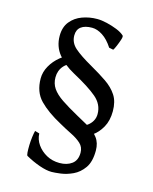

<svg xmlns="http://www.w3.org/2000/svg" viewBox="-109 -776 689 864"><g transform="rotate(15 235.0 -344.0)"><path d="M93 -26Q89 -27 88 -41.5Q87 -56 87.5 -75.5Q88 -95 90.5 -114Q93 -133 96 -144L117 -138Q118 -110 134.5 -86.5Q151 -63 178 -48Q205 -33 239 -33Q274 -33 296.5 -50Q319 -67 319 -102Q319 -128 301 -144.5Q283 -161 255.5 -174.5Q228 -188 198 -205Q133 -240 96 -278Q59 -316 59 -379Q59 -409 75 -437.5Q91 -466 117.5 -487.5Q144 -509 175 -517L199 -482Q162 -478 142 -455.5Q122 -433 122 -401Q122 -372 137 -350Q152 -328 183 -307Q214 -286 263 -259Q291 -244 319 -228Q347 -212 365 -188.5Q383 -165 383 -129Q383 -77 362.5 -48Q342 -19 313 -5.5Q284 8 256.5 11.5Q229 15 215 15Q191 15 158 3.5Q125 -8 93 -26ZM269 -219Q304 -219 326 -240Q348 -261 348 -290Q348 -335 311 -366.5Q274 -398 198 -439Q150 -465 121 -501Q92 -537 92 -586Q92 -627 113 -653Q134 -679 167 -691Q200 -703 236 -703Q257 -703 282 -697Q307 -691 329.5 -682Q352 -673 365 -661Q369 -657 364 -641.5Q359 -626 352 -609.5Q345 -593 341 -588L321 -592Q299 -626 273.5 -642.5Q248 -659 224 -659Q191 -659 173 -645.5Q155 -632 155 -605Q155 -571 182.5 -547Q210 -523 263 -493Q307 -468 340 -445.5Q373 -423 392 -394Q411 -365 411 -320Q411 -276 393.5 -245Q376 -214 352 -197.5Q328 -181 309 -181Z"/></g></svg>

Font: ChillKai
Style: Regular
Weight: 400
Designer: ChillType
Foundry: 寒蝉字型
Version: Version 2.000